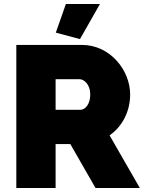

<svg xmlns="http://www.w3.org/2000/svg" viewBox="-20 -933 715 953"><path d="M476 -913H307L257 -771L377 -739ZM256 0V-218H329L454 0H674L524 -261C588 -306 626 -381 626 -464C626 -585 526 -710 387 -710H61V0ZM256 -540H374C398 -540 428 -513 428 -464C428 -416 403 -388 379 -388H256Z"/></svg>

Font: Raleway Black
Style: Regular
Weight: 900
Designer: Matt McInerney, Pablo Impallari, Rodrigo Fuenzalida
Foundry: Matt McInerney, Pablo Impallari, Rodrigo Fuenzalida
Version: Version 3.000g; ttfautohint (v1.5) -l 8 -r 28 -G 28 -x 14 -D